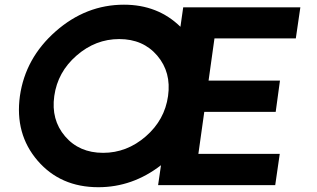

<svg xmlns="http://www.w3.org/2000/svg" viewBox="-20 -781 1337 810"><path d="M1228 -619.1H884.8L859.9 -440.9H1161.1L1143.1 -309.1H841.8L816.9 -131.8H1160.2L1141.1 0H647L659.2 -84Q539.1 8.8 395 8.8Q234.9 8.8 138.4 -103.5Q42 -215.8 64 -376Q86.9 -536.1 214.8 -648.7Q342.8 -761.2 502.9 -761.2Q646 -761.2 741.2 -668L752.9 -750H1247.1ZM415 -136.2Q515.1 -136.2 595 -205.6Q674.8 -274.9 689 -376Q703.1 -476.1 643.6 -546.1Q584 -616.2 482.9 -616.2Q382.8 -616.2 303 -546.6Q223.1 -477.1 209 -376Q194.8 -275.9 254.4 -206.1Q314 -136.2 415 -136.2Z"/></svg>

Font: Oakes Grotesk
Style: Bold Italic
Weight: 700
Designer: Samuel Oakes
Foundry: Samuel Oakes
Version: Version 1.0 | wf-rip DC20170320